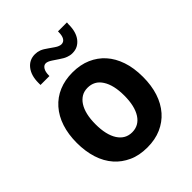

<svg xmlns="http://www.w3.org/2000/svg" viewBox="-219 -899 1039 1039"><g transform="rotate(-45 301.0 -379.0)"><path d="M375 -633.3Q364.7 -633.3 357.2 -635Q349.6 -636.7 342.3 -639.2Q331.1 -643.1 322.8 -647.9Q314.5 -652.8 301.8 -661.1L269 -683.1Q247.6 -697.3 233.9 -697.3Q218.8 -697.3 209 -681.6Q199.2 -666 199.2 -638.2V-634.3H130.9V-650.4Q130.9 -706.1 157.2 -739.7Q183.6 -773.4 227.1 -773.4Q245.1 -773.4 262.2 -767.1Q272 -763.2 280.8 -757.8Q289.6 -752.4 299.8 -745.1L330.1 -724.1Q336.9 -719.2 341.1 -717.3Q345.2 -715.3 349.6 -713.4Q358.9 -709.5 366.7 -709.5Q384.3 -709.5 393.6 -724.6Q402.8 -739.7 402.8 -768.1V-772.5H471.2Q471.2 -770.5 471.2 -768.6Q471.2 -766.6 470.7 -764.2Q470.2 -761.7 470.2 -760Q470.2 -758.3 470.2 -757.3Q470.2 -700.2 444.3 -667Q431.6 -650.9 414.6 -642.1Q397.5 -633.3 375 -633.3ZM301.3 14.2Q238.8 14.2 192.9 -7.1Q147 -28.3 116.2 -63Q82 -101.6 64.9 -155.3Q47.9 -209 47.9 -273.4Q47.9 -338.9 65.2 -391.8Q82.5 -444.8 116.2 -482.9Q149.9 -521 196.5 -540.5Q243.2 -560.1 300.8 -560.1Q360.8 -560.1 407.2 -539.8Q453.6 -519.5 485.8 -483.4Q518.1 -447.3 536.1 -394.8Q554.2 -342.3 554.2 -272.9Q554.2 -207.5 537.1 -154.8Q520 -102.1 486.3 -63.5Q454.1 -26.9 407.5 -6.3Q360.8 14.2 301.3 14.2ZM300.8 -102.1Q352.5 -102.1 381.8 -147Q411.1 -192.4 411.1 -273.4Q411.1 -353.5 381.8 -398.9Q366.7 -422.4 346.2 -433.1Q325.7 -443.8 300.8 -443.8Q273.4 -443.8 253.7 -431.9Q233.9 -419.9 220.2 -398.9Q190.9 -353.5 190.9 -273.4Q190.9 -192.4 220.2 -147Q249.5 -102.1 300.8 -102.1Z"/></g></svg>

Font: Hack
Style: Bold
Weight: 700
Monospace: yes
Designer: Christopher Simpkins
Foundry: Christopher Simpkins
Version: Version 2.017